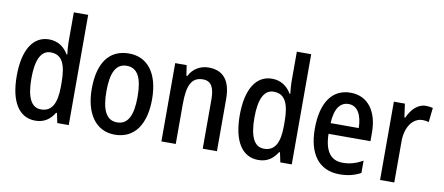

<svg xmlns="http://www.w3.org/2000/svg" viewBox="-68 -1027 3013 1304"><g transform="rotate(10 1438.5 -375.0)"><path d="M219 10C280 10 320 -19 350 -67H356L370 0H449V-760H350V-552C350 -528 353 -499 356 -470H351C322 -520 276 -550 217 -550C109 -550 43 -450 43 -269C43 -88 108 10 219 10ZM244 -72C176 -72 144 -140 144 -269C144 -395 176 -465 243 -465C321 -465 351 -403 351 -275V-249C351 -130 318 -72 244 -72Z M976 -270C976 -452 895 -550 769 -550C630 -550 560 -446 560 -270C560 -102 635 10 767 10C907 10 976 -103 976 -270ZM661 -270C661 -399 693 -465 768 -465C843 -465 876 -399 876 -270C876 -141 843 -75 768 -75C694 -75 661 -143 661 -270Z M1318 -550C1262 -550 1211 -522 1184 -468H1178L1167 -540H1088V0H1187V-274C1187 -405 1215 -464 1294 -464C1350 -464 1373 -422 1373 -340V0H1471V-360C1471 -489 1417 -550 1318 -550Z M1757 10C1818 10 1858 -19 1888 -67H1894L1908 0H1987V-760H1888V-552C1888 -528 1891 -499 1894 -470H1889C1860 -520 1814 -550 1755 -550C1647 -550 1581 -450 1581 -269C1581 -88 1646 10 1757 10ZM1782 -72C1714 -72 1682 -140 1682 -269C1682 -395 1714 -465 1781 -465C1859 -465 1889 -403 1889 -275V-249C1889 -130 1856 -72 1782 -72Z M2297 -549C2171 -549 2099 -448 2099 -266C2099 -99 2170 10 2317 10C2373 10 2419 -1 2463 -25V-110C2416 -83 2374 -71 2324 -71C2242 -71 2199 -130 2197 -248H2486V-308C2486 -450 2419 -549 2297 -549ZM2297 -471C2361 -471 2391 -407 2392 -322H2198C2203 -423 2239 -471 2297 -471Z M2816 -550C2759 -550 2717 -505 2691 -447H2685L2672 -540H2596V0H2694V-281C2693 -382 2743 -451 2811 -451C2824 -451 2841 -449 2853 -444L2864 -544C2848 -548 2831 -550 2816 -550Z"/></g></svg>

Font: Noto Sans Gujarati Condensed Medium
Style: Regular
Weight: 500
Width: 3
Designer: Jelle Bosma - Monotype Design Team, Universal Thirst
Foundry: Monotype Imaging Inc.
Version: Version 2.106